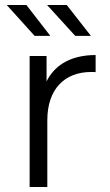

<svg xmlns="http://www.w3.org/2000/svg" viewBox="-20 -751 441 771"><path d="M345 -607 248 -731H169L282 -607ZM182 -607 86 -731H7L119 -607ZM170 0V-268C170 -392 238 -462 347 -462H348H351H352H353H354H355C358 -462 361 -462 364 -461V-530C312 -530 269 -519 234 -498C205 -480 182 -455 167 -424V-526H99V0Z"/></svg>

Font: Montserrat Z
Style: Regular
Weight: 400
Designer: Julieta Ulanovsky
Foundry: Julieta Ulanovsky
Version: Version 8.000